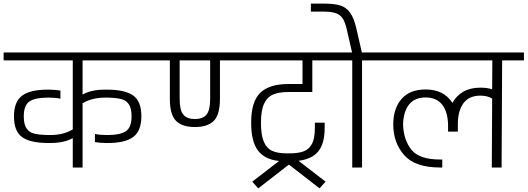

<svg xmlns="http://www.w3.org/2000/svg" viewBox="-30 -923 2907 1058"><path d="M425 -590V-402Q473 -429 547 -429H565Q661 -428 705 -396Q749 -364 749 -282Q749 -202 704.5 -168.5Q660 -135 565 -135H553Q538 -135 521 -136.5Q504 -138 493 -140V-185Q520 -179 553 -179H565Q632 -179 663.5 -200Q695 -221 695 -282Q695 -325 680.5 -347.5Q666 -370 638.5 -377Q611 -384 565 -385H547Q477 -385 425 -354V0H371V-162Q323 -135 249 -135H231Q135 -136 91 -168Q47 -200 47 -282Q47 -362 91.5 -395.5Q136 -429 231 -429H243Q258 -429 275 -427.5Q292 -426 303 -424V-379Q276 -385 243 -385H231Q164 -385 132.5 -364Q101 -343 101 -282Q101 -239 115.5 -216.5Q130 -194 157.5 -187Q185 -180 231 -179H249Q319 -179 371 -210V-590H-10V-634H806V-590Z M1302 -590H1182V-378Q1182 -292 1148.5 -257.5Q1115 -223 1044 -223Q973 -223 939.5 -257.5Q906 -292 906 -378V-590H786V-634H1302ZM1128 -590H960V-378Q960 -315 980.5 -291Q1001 -267 1044 -267Q1087 -267 1107.5 -291Q1128 -315 1128 -378Z M1408 -247Q1408 -178 1424 -141.5Q1440 -105 1470 -91.5Q1500 -78 1549 -78H1568Q1616 -78 1645.5 -90Q1675 -102 1690 -132Q1705 -162 1705 -217V-247H1759V-217Q1759 -132 1724 -89Q1689 -46 1615 -37L1764 78L1731 115L1562 -16L1393 115L1360 78L1508 -36Q1429 -44 1391.5 -93.5Q1354 -143 1354 -247Q1354 -363 1404 -411.5Q1454 -460 1559 -460H1637V-590H1282V-634H1811V-590H1691V-416H1559Q1508 -416 1475.5 -402.5Q1443 -389 1425.5 -352Q1408 -315 1408 -247Z M2085 -590H1965V0H1911V-590H1791V-634H1910L1879 -769Q1867 -821 1840.5 -840Q1814 -859 1758 -859H1683V-903H1758Q1812 -903 1844.5 -893Q1877 -883 1898.5 -854Q1920 -825 1933 -769L1964 -634H2085Z M2857 -634V-590H2737L2734 0H2680L2682 -380Q2656 -396 2617 -396Q2557 -396 2526 -357Q2495 -318 2493 -247V-198H2439V-237Q2437 -308 2406 -347Q2375 -386 2315 -386Q2255 -386 2224 -347Q2193 -308 2191 -237Q2194 -151 2237.5 -97.5Q2281 -44 2395 -44H2407V0H2395Q2257 0 2197 -68.5Q2137 -137 2137 -237Q2137 -325 2182.5 -377.5Q2228 -430 2315 -430Q2416 -430 2463 -356Q2485 -396 2523.5 -418Q2562 -440 2617 -440Q2654 -440 2682 -431L2683 -590H2065V-634Z"/></svg>

Font: Biryani ExtraLight
Style: Regular
Weight: 275
Designer: Dan Reynolds and Mathieu Reguer
Foundry: Dan Reynolds and Mathieu Reguer
Version: Version 1.004; ttfautohint (v1.1) -l 5 -r 5 -G 72 -x 0 -D la